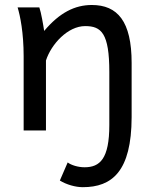

<svg xmlns="http://www.w3.org/2000/svg" viewBox="-20 -528 619 777"><path d="M51.3 -498C61.5 -464.4 75.7 -396 75.7 -300.3V0H166V-283.2C187.5 -349.6 254.4 -422.4 324.7 -422.4C390.1 -422.4 422.4 -393.6 422.4 -236.8V-22C422.4 114.7 384.3 148.9 322.3 148.9C296.4 148.9 268.6 140.6 253.9 129.4L222.2 202.6C249 219.2 285.6 229.5 314.9 229.5C433.1 229.5 512.2 166 512.7 -53.7V-273.4C512.7 -441.9 455.6 -507.8 351.6 -507.8C283.2 -507.8 221.2 -477.1 158.7 -402.8C155.3 -426.3 146.5 -477.5 139.2 -498Z"/></svg>

Font: Andika
Style: Regular
Weight: 400
Designer: Victor Gaultney, Annie Olsen, Julie Remington, Don Collingsworth, Eric Hays
Foundry: SIL International
Version: Version 1.000